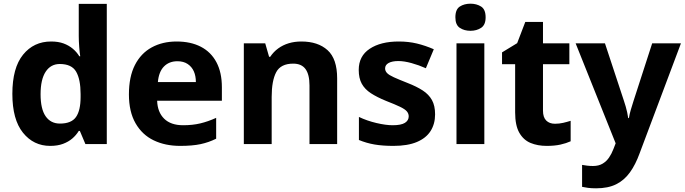

<svg xmlns="http://www.w3.org/2000/svg" viewBox="-20 -781 3712 1041"><path d="M252 10Q162 10 104.5 -61.5Q47 -133 47 -272Q47 -413 105 -484.5Q163 -556 257 -556Q296 -556 324.5 -545.5Q353 -535 374.5 -517Q396 -499 410 -476H415Q412 -494 409.5 -526.5Q407 -559 407 -586V-760H559V0H443L413 -71H407Q393 -48 372 -30Q351 -12 321.5 -1Q292 10 252 10ZM305 -111Q367 -111 392 -146.5Q417 -182 417 -255V-271Q417 -350 393 -392Q369 -434 304 -434Q255 -434 227.5 -392Q200 -350 200 -270Q200 -190 227.5 -150.5Q255 -111 305 -111Z M938 -556Q1014 -556 1069 -527.5Q1124 -499 1153.5 -443.5Q1183 -388 1183 -308V-235H832Q834 -173 870 -137.5Q906 -102 973 -102Q1024 -102 1066 -112Q1108 -122 1152 -142V-29Q1112 -9 1067.5 0.5Q1023 10 957 10Q876 10 813.5 -20Q751 -50 715 -112.5Q679 -175 679 -269Q679 -365 711.5 -428.5Q744 -492 802.5 -524Q861 -556 938 -556ZM942 -449Q897 -449 869 -420.5Q841 -392 836 -336H1042Q1042 -369 1031 -394Q1020 -419 997.5 -434Q975 -449 942 -449Z M1614 -556Q1704 -556 1756 -509Q1808 -462 1808 -356V0H1658V-318Q1658 -377 1636.5 -406.5Q1615 -436 1570 -436Q1502 -436 1477.5 -389.5Q1453 -343 1453 -256V0H1302V-546H1418L1439 -473H1445Q1463 -500 1488.5 -518.5Q1514 -537 1545.5 -546.5Q1577 -556 1614 -556Z M2339 -161Q2339 -109 2314.5 -70.5Q2290 -32 2240 -11Q2190 10 2113 10Q2055 10 2011 2.5Q1967 -5 1926 -22V-147Q1970 -126 2021 -114Q2072 -102 2109 -102Q2155 -102 2175.5 -115Q2196 -128 2196 -150Q2196 -165 2186 -177Q2176 -189 2149 -202Q2122 -215 2073 -234Q2024 -254 1991 -275.5Q1958 -297 1941.5 -327Q1925 -357 1925 -402Q1925 -477 1984.5 -516.5Q2044 -556 2142 -556Q2195 -556 2240.5 -545Q2286 -534 2332 -514L2289 -411Q2251 -428 2211 -439Q2171 -450 2140 -450Q2106 -450 2087 -439.5Q2068 -429 2068 -410Q2068 -396 2078.5 -385Q2089 -374 2115.5 -362Q2142 -350 2190 -331Q2239 -312 2272 -290.5Q2305 -269 2322 -238.5Q2339 -208 2339 -161Z M2606 -546V0H2455V-546ZM2531 -761Q2564 -761 2588.5 -745.5Q2613 -730 2613 -687Q2613 -646 2588.5 -630Q2564 -614 2531 -614Q2497 -614 2473 -630Q2449 -646 2449 -687Q2449 -730 2473 -745.5Q2497 -761 2531 -761Z M2989 -110Q3012 -110 3033.5 -115Q3055 -120 3074 -126V-15Q3050 -4 3018.5 3Q2987 10 2944 10Q2895 10 2856.5 -6Q2818 -22 2795.5 -61.5Q2773 -101 2773 -172V-433H2702V-497L2784 -547L2828 -662H2924V-546H3067V-433H2924V-181Q2924 -145 2941.5 -127.5Q2959 -110 2989 -110Z M3101 -546H3260L3363 -234Q3368 -219 3372.5 -203.5Q3377 -188 3380.5 -172Q3384 -156 3386 -141H3390Q3393 -162 3400.5 -187Q3408 -212 3415 -234L3516 -546H3672L3448 50Q3426 111 3395.5 153.5Q3365 196 3321 218Q3277 240 3212 240Q3187 240 3168 237.5Q3149 235 3136 232V113Q3147 115 3162.5 117Q3178 119 3195 119Q3226 119 3247 106.5Q3268 94 3282 73.5Q3296 53 3306 27L3318 -4Z"/></svg>

Font: Noto Sans Khmer
Style: Bold
Weight: 700
Version: Version 2.003